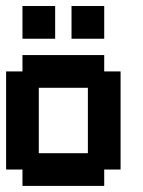

<svg xmlns="http://www.w3.org/2000/svg" viewBox="-20 -609 469 629"><path d="M321.4 -375H375V-53.6H321.4V0H53.6V-53.6H0V-375H53.6V-428.6H321.4ZM107.1 -321.4V-107.1H267.9V-321.4ZM321.4 -589.3V-482.1H214.3V-589.3ZM160.7 -589.3V-482.1H53.6V-589.3Z"/></svg>

Font: Jersey 10
Style: Regular
Weight: 400
Designer: Sarah Cadigan-Fried
Version: Version 1.000